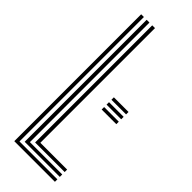

<svg xmlns="http://www.w3.org/2000/svg" viewBox="-263 -828 856 856"><g transform="rotate(45 165.0 -400.0)"><path d="M49.8 0V-800H67V-15.5H306V0ZM84.5 -30.8V-800H102V-46.2H306V-30.8ZM119.5 -61.5V-800H137V-77H306V-61.5ZM225.5 -390.8H317.8V-375.2H225.5ZM225.5 -421.5H317.8V-406H225.5ZM225.5 -452.2H317.8V-436.8H225.5Z"/></g></svg>

Font: Big Shoulders Inline Display Thin SemiBold
Style: Regular
Weight: 600
Version: Version 2.002